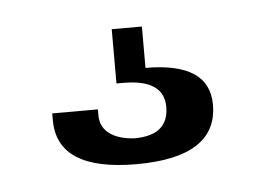

<svg xmlns="http://www.w3.org/2000/svg" viewBox="-28 -41 305 222"><g transform="rotate(-5 124.5 70.0)"><path d="M143 39Q217 39 217 88Q217 149 123 149Q31 149 31 90V82H84V89Q84 104 97 112Q107 118 123 119Q163 119 163 86Q163 54 116 54H108V-9H143Z"/></g></svg>

Font: Adderley Regular
Style: Regular
Weight: 400
Designer: gorohovskiy
Version: Version 1.003 November 13, 2017